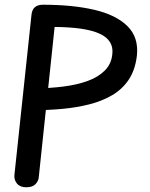

<svg xmlns="http://www.w3.org/2000/svg" viewBox="-20 -792 635 812"><path d="M91 0Q65 0 52 -15.5Q39 -31 41 -52L113 -728Q115 -751 127.5 -761.5Q140 -772 161 -772Q287 -772 379 -750.5Q471 -729 519 -681.5Q567 -634 559 -557Q552 -497 525 -456Q498 -415 454.5 -389.5Q411 -364 357 -350.5Q303 -337 243.5 -331.5Q184 -326 124 -326L132 -418Q192 -419 248 -426Q304 -433 349 -449Q394 -465 422.5 -493Q451 -521 455 -563Q462 -621 402.5 -649Q343 -677 211 -678L144 -43Q143 -27 130.5 -13.5Q118 0 91 0Z"/></svg>

Font: Edu SA Beginner SemiBold
Style: Regular
Weight: 600
Version: Version 1.003